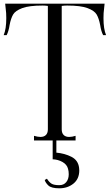

<svg xmlns="http://www.w3.org/2000/svg" viewBox="-30 -760 594 1039"><path d="M530 -662Q530 -603 544 -570H528Q517 -591 512 -625Q505 -661 493 -681.5Q481 -702 444 -716Q407 -730 333 -730Q320 -730 304 -728V-60Q304 -40 314.5 -29.5Q325 -19 344 -19Q360 -19 379 -25V0H275V66Q320 70 356.5 88.5Q393 107 398 148Q399 153 399 162Q399 208 367.5 233.5Q336 259 291 259Q248 259 232 244Q216 229 212 214L224 207Q236 226 249 234Q262 242 291 242Q315 242 328.5 225.5Q342 209 342 183Q342 166 338 153Q332 130 308 116.5Q284 103 255 102V0H154V-25Q174 -19 189 -19Q208 -19 218.5 -29.5Q229 -40 229 -60V-728Q213 -730 201 -730Q127 -730 90 -716Q53 -702 41 -681.5Q29 -661 22 -625Q17 -591 6 -570H-10Q4 -603 4 -662Q4 -692 1 -711L-2 -740H536L533 -711Q530 -692 530 -662Z"/></svg>

Font: Viaoda Libre
Style: Regular
Weight: 400
Designer: Gydient
Version: Version 2.000